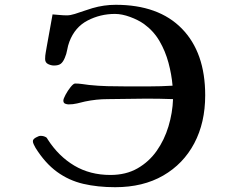

<svg xmlns="http://www.w3.org/2000/svg" viewBox="-20 -783 1040 800"><path d="M835 -386Q835 -272 789.5 -186Q744 -100 660 -51.5Q576 -3 460 -3Q387 -3 327 -17Q267 -31 217.5 -67Q168 -103 128 -167Q125 -173 121 -180.5Q117 -188 117 -195Q117 -203 129.5 -210Q142 -217 149 -217Q162 -217 172 -211Q174 -210 176 -207Q178 -204 179 -202Q224 -132 289.5 -93Q355 -54 440 -54Q505 -54 553 -81.5Q601 -109 633 -154.5Q665 -200 682 -256.5Q699 -313 701 -370Q673 -371 646 -371.5Q619 -372 591 -372Q551 -372 510.5 -371Q470 -370 429 -370Q405 -370 381.5 -367.5Q358 -365 334 -360Q318 -356 301 -352Q284 -348 266 -348Q259 -348 251.5 -351Q244 -354 244 -364Q244 -371 253 -388Q262 -405 274 -420Q286 -435 293 -435Q307 -435 321.5 -433Q336 -431 351 -429Q389 -425 427.5 -424Q466 -423 505 -423Q553 -423 601.5 -423Q650 -423 699 -426Q695 -473 682 -521.5Q669 -570 644.5 -612Q620 -654 580 -683Q556 -700 522 -712.5Q488 -725 459 -725Q398 -725 345 -697.5Q292 -670 269 -609Q263 -593 260 -575.5Q257 -558 250 -542Q243 -525 233.5 -517.5Q224 -510 205 -510Q193 -510 180.5 -516Q168 -522 168 -537Q168 -551 170.5 -564Q173 -577 175 -590Q181 -623 187 -656.5Q193 -690 199 -723Q214 -722 229 -720.5Q244 -719 259 -719Q273 -719 292 -725Q311 -731 331 -738Q351 -745 365 -749Q413 -763 462 -763Q641 -763 738 -663.5Q835 -564 835 -386Z"/></svg>

Font: Kaisei Opti
Style: Bold
Weight: 700
Designer: Font-Kai, 金井和夫
Foundry: KAZUO KANAI
Version: Version 5.003